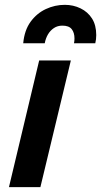

<svg xmlns="http://www.w3.org/2000/svg" viewBox="-20 -774 418 794"><path d="M17 0 142 -524H273L147 0ZM76 -595Q81 -649 106.5 -684Q132 -719 169.5 -736.5Q207 -754 248 -754Q283 -754 313 -739.5Q343 -725 360.5 -697.5Q378 -670 378 -629Q378 -620 377 -611.5Q376 -603 374 -595H286Q287 -600 287.5 -605Q288 -610 288 -615Q288 -639 276.5 -653.5Q265 -668 238 -668Q218 -668 203 -658Q188 -648 178.5 -632Q169 -616 165 -595Z"/></svg>

Font: Ubuntu Sans
Style: Bold Italic
Weight: 700
Italic angle: -13.5°
Designer: Dalton Maag Ltd
Foundry: Dalton Maag Ltd
Version: Version 1.006